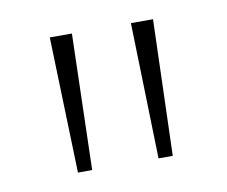

<svg xmlns="http://www.w3.org/2000/svg" viewBox="-43 -765 424 359"><g transform="rotate(-10 169.0 -585.0)"><path d="M113 -714H71L79 -456H106ZM267 -714H225L232 -456H259Z"/></g></svg>

Font: Noto Sans Myanmar ExtraLight
Style: Regular
Weight: 200
Designer: Monotype Design Team
Foundry: Monotype Imaging Inc.
Version: Version 2.107